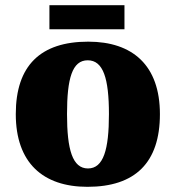

<svg xmlns="http://www.w3.org/2000/svg" viewBox="-20 -712 680 742"><path d="M171 -599H461V-692H171ZM318 10C502 10 598 -83 598 -271C598 -459 493 -551 321 -551C137 -551 41 -459 41 -271C41 -83 146 10 318 10ZM320 -61C260 -61 239 -134 239 -271C239 -409 259 -479 319 -479C379 -479 401 -409 401 -271C401 -134 380 -61 320 -61Z"/></svg>

Font: Noto Serif Gurmukhi Black
Style: Regular
Weight: 900
Designer: Vaibhav Singh and the Monotype Design Team
Foundry: Monotype Imaging Inc.
Version: Version 2.004